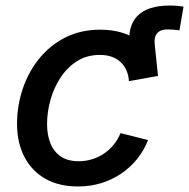

<svg xmlns="http://www.w3.org/2000/svg" viewBox="-20 -656 677 687"><path d="M453.6 -374.5 444.3 -479.5Q434.1 -561 471.2 -598.6Q508.3 -636.2 586.4 -636.2Q603.5 -636.2 616 -635Q628.4 -633.8 636.7 -632.3L622.1 -547.4Q612.3 -548.8 600.6 -549.8Q588.9 -550.8 580.1 -550.8Q553.7 -550.8 541.7 -536.4Q529.8 -522 534.2 -491.2L545.4 -384.3ZM258.8 11.2Q190.9 11.2 142.3 -16.4Q93.8 -43.9 67.4 -94.5Q41 -145 41 -212.9Q41 -276.9 61 -337.2Q81.1 -397.5 119.4 -445.3Q157.7 -493.2 213.1 -521.5Q268.6 -549.8 338.9 -549.8Q382.8 -549.8 419.2 -538.3Q455.6 -526.9 482.7 -505.1Q509.8 -483.4 525.9 -452.9Q542 -422.4 545.4 -384.3L441.4 -365.7Q439.9 -387.2 432.4 -404.3Q424.8 -421.4 411.9 -433.6Q398.9 -445.8 380.4 -452.6Q361.8 -459.5 337.4 -459.5Q290.5 -459.5 255.4 -437Q220.2 -414.6 196.3 -377.9Q172.4 -341.3 160.4 -297.9Q148.4 -254.4 148.4 -211.9Q148.4 -173.8 160.2 -143.8Q171.9 -113.8 197 -96.4Q222.2 -79.1 261.7 -79.1Q287.6 -79.1 311 -86.7Q334.5 -94.2 353.8 -107.7Q373 -121.1 387.7 -139.4Q402.3 -157.7 411.1 -179.7L509.8 -154.8Q494.6 -116.2 469.5 -85.7Q444.3 -55.2 411.6 -33.4Q378.9 -11.7 340.3 -0.2Q301.8 11.2 258.8 11.2Z"/></svg>

Font: Inter 16pt Medium
Style: Italic
Weight: 500
Italic angle: -9.3988°
Version: Version 4.001;git-66647c0bb